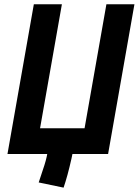

<svg xmlns="http://www.w3.org/2000/svg" viewBox="-20 -713 643 889"><path d="M350.6 0 472.7 -693.4H602.5L480.5 0ZM274.4 155.8 159.2 131.8Q172.9 92.3 185.8 51.3Q198.7 10.3 202.1 -22.5L333.5 -119.1Q332 -92.3 325.9 -55.4Q319.8 -18.6 311 21.2Q302.2 61 292.5 96.4Q282.7 131.8 274.4 155.8ZM49.8 0 65.9 -119.1H461.9L445.8 0ZM14.6 0 136.7 -693.4H266.6L144.5 0Z"/></svg>

Font: Cascadia Mono NF
Style: Italic
Weight: 400
Italic angle: -10°
Monospace: yes
Designer: Aaron Bell
Foundry: Saja Typeworks
Version: Version 2404.023